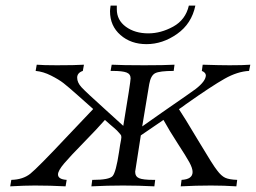

<svg xmlns="http://www.w3.org/2000/svg" viewBox="-20 -659 905 679"><path d="M16.1 0 20 -22.9Q61 -23.9 86.9 -44.4Q112.8 -64.9 219.2 -178.2Q274.4 -236.3 309.1 -272.9V-273.9Q293 -288.1 257.1 -320.1Q221.2 -352.1 204.6 -365Q188 -377.9 160.4 -391.8Q132.8 -405.8 106 -408.2L109.9 -430.2Q132.8 -428.2 181.2 -428.2Q245.1 -428.2 276.9 -430.2L272.9 -408.2Q252.9 -401.4 252.9 -384.3Q252.9 -367.2 268.1 -350.6Q283.2 -334 351.1 -272.9Q391.1 -236.8 416 -213.9Q441.9 -369.6 441.9 -381.8Q441.9 -397 427.5 -402.6Q413.1 -408.2 377.9 -408.2H371.1L375 -430.2Q413.1 -428.2 490.2 -428.2Q561 -428.2 597.2 -430.2L594.2 -408.2Q544.4 -408.2 528.8 -400.1Q513.2 -392.1 507.8 -361.8L482.9 -211.9Q503.9 -227.1 554.9 -262.5Q606 -297.9 637.5 -319.8Q668.9 -341.8 671.9 -344.2Q708 -372.1 708 -393.1Q707 -402.8 693.8 -408.2L696.8 -430.2Q758.8 -428.2 792 -428.2Q840.8 -428.2 865.2 -430.2L860.8 -408.2Q819.8 -406.2 774.4 -380.6Q729 -355 638.2 -291Q622.1 -278.8 612.8 -272.9Q627.9 -251 681.4 -161.4Q734.9 -71.8 748 -56.2Q762.2 -37.1 776.1 -30.5Q790 -23.9 818.8 -22.9L815.9 0Q772 -2.9 726.1 -2.9Q672.9 -2.9 619.1 0L622.1 -22.9Q661.1 -24.9 661.1 -50.8Q661.1 -64 649.7 -85Q638.2 -106 608.6 -151.4Q579.1 -196.8 558.1 -234.9L478 -180.2Q458 -53.2 458 -51.8Q458 -34.7 471.9 -28.8Q485.8 -22.9 522.9 -22.9H528.8L525.9 0Q469.7 -2.9 415 -2.9Q359.9 -2.9 303.2 0L306.2 -22.9H309.1Q366.2 -22.9 378.2 -36.4Q390.1 -49.8 400.9 -121.1Q404.8 -148.9 408.2 -165Q408.2 -167 408.7 -169.4Q409.2 -171.9 409.2 -172.9Q409.2 -175.8 408.7 -178.5Q408.2 -181.2 405.5 -184.1Q402.8 -187 400.9 -189.5Q398.9 -191.9 393.6 -197.5Q388.2 -203.1 383.1 -207Q377.9 -210.9 368.4 -219.5Q358.9 -228 351.1 -234.9Q324.2 -204.1 276.1 -155Q228 -106 206.5 -80.6Q185.1 -55.2 185.1 -42Q185.1 -24.9 215.8 -22.9L211.9 0Q157.7 -2.9 103 -2.9Q67.9 -2.9 16.1 0ZM369.1 -619.1Q369.1 -625 371.1 -639.2H393.1V-626Q393.1 -587.9 425 -564.5Q457 -541 504.9 -541Q548.8 -541 592.5 -564.9Q636.2 -588.9 647.9 -639.2H670.9Q657.7 -575.2 606.4 -539.1Q555.2 -502.9 498 -502.9Q442.9 -502.9 406 -535.2Q369.1 -567.4 369.1 -619.1Z"/></svg>

Font: CMU Serif Extra
Style: RomanSlanted
Weight: 500
Italic angle: -9.46001°
Version: Version 0.7.0